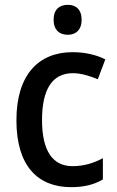

<svg xmlns="http://www.w3.org/2000/svg" viewBox="-20 -765 484 795"><path d="M261 -745C226 -745 202 -726 202 -683C202 -641 226 -621 261 -621C294 -621 318 -641 318 -683C318 -726 294 -745 261 -745ZM275 10C328 10 371 -1 406 -22V-110C369 -90 328 -77 280 -77C197 -77 154 -142 154 -268C154 -396 197 -462 282 -462C316 -462 353 -450 385 -437L416 -519C382 -537 333 -549 281 -549C140 -549 48 -456 48 -267C48 -78 136 10 275 10Z"/></svg>

Font: Noto Sans Khmer UI SemiCondensed Medium
Style: Regular
Weight: 500
Width: 4
Designer: Danh Hong and the Monotype Design Team
Foundry: Monotype Imaging Inc.
Version: Version 2.002